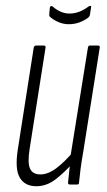

<svg xmlns="http://www.w3.org/2000/svg" viewBox="-20 -640 370 666"><path d="M106 6Q66 6 48.5 -24Q31 -54 42 -123L97 -475Q99 -482 105 -482H132Q139 -482 138 -475L83 -125Q75 -76 84 -55.5Q93 -35 120 -35Q147 -35 176 -57Q205 -79 235 -115L233 -75Q205 -43 173.5 -18.5Q142 6 106 6ZM222 0Q216 0 216 -6Q218 -28 221 -54Q224 -80 227 -97L225 -101L285 -475Q286 -482 292 -482H320Q327 -482 326 -475L269 -115Q263 -81 259.5 -54.5Q256 -28 254 -6Q254 0 248 0ZM218 -556Q200 -556 182.5 -563.5Q165 -571 153 -582Q150 -585 151 -594L153 -614Q154 -618 157 -619Q160 -620 163 -617Q177 -605 191.5 -599Q206 -593 221 -593Q255 -593 288 -618Q292 -620 294.5 -619.5Q297 -619 296 -615L292 -589Q291 -583 285 -578Q271 -568 254.5 -562Q238 -556 218 -556Z"/></svg>

Font: Sofia Sans Extra Condensed Light
Style: Italic
Weight: 300
Italic angle: -9°
Version: Version 4.100